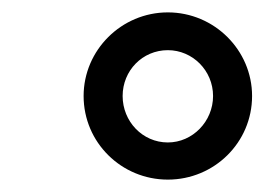

<svg xmlns="http://www.w3.org/2000/svg" viewBox="-20 -765 427 310"><path d="M251 -745C176 -745 115 -684 115 -610C115 -535 176 -475 251 -475C326 -475 387 -535 387 -610C387 -684 326 -745 251 -745ZM178 -610C178 -651 210 -684 251 -684C291 -684 324 -651 324 -610C324 -569 291 -535 251 -535C210 -535 178 -569 178 -610Z"/></svg>

Font: Nacelle SemiBold
Style: Italic
Weight: 600
Italic angle: -12°
Designer: Sora Sagano
Foundry: Sora Sagano
Version: Version 1.000;FEAKit 1.0